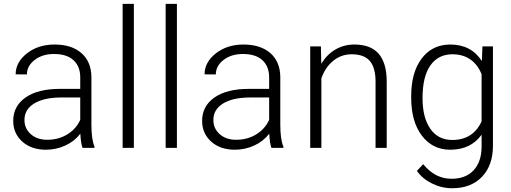

<svg xmlns="http://www.w3.org/2000/svg" viewBox="-20 -770 2664 1000"><path d="M409.7 0Q400.9 -24.9 398.4 -73.7Q367.7 -33.7 320.1 -12Q272.5 9.8 219.2 9.8Q143.1 9.8 95.9 -32.7Q48.8 -75.2 48.8 -140.1Q48.8 -217.3 113 -262.2Q177.2 -307.1 292 -307.1H397.9V-367.2Q397.9 -423.8 363 -456.3Q328.1 -488.8 261.2 -488.8Q200.2 -488.8 160.2 -457.5Q120.1 -426.3 120.1 -382.3L61.5 -382.8Q61.5 -445.8 120.1 -491.9Q178.7 -538.1 264.2 -538.1Q352.5 -538.1 403.6 -493.9Q454.6 -449.7 456.1 -370.6V-120.6Q456.1 -43.9 472.2 -5.9V0ZM226.1 -42Q284.7 -42 330.8 -70.3Q377 -98.6 397.9 -146V-262.2H293.5Q206.1 -261.2 156.7 -230.2Q107.4 -199.2 107.4 -145Q107.4 -100.6 140.4 -71.3Q173.3 -42 226.1 -42Z M677.2 0H618.7V-750H677.2Z M901.4 0H842.8V-750H901.4Z M1393.6 0Q1384.8 -24.9 1382.3 -73.7Q1351.6 -33.7 1304 -12Q1256.3 9.8 1203.1 9.8Q1127 9.8 1079.8 -32.7Q1032.7 -75.2 1032.7 -140.1Q1032.7 -217.3 1096.9 -262.2Q1161.1 -307.1 1275.9 -307.1H1381.8V-367.2Q1381.8 -423.8 1346.9 -456.3Q1312 -488.8 1245.1 -488.8Q1184.1 -488.8 1144 -457.5Q1104 -426.3 1104 -382.3L1045.4 -382.8Q1045.4 -445.8 1104 -491.9Q1162.6 -538.1 1248 -538.1Q1336.4 -538.1 1387.5 -493.9Q1438.5 -449.7 1439.9 -370.6V-120.6Q1439.9 -43.9 1456.1 -5.9V0ZM1210 -42Q1268.6 -42 1314.7 -70.3Q1360.8 -98.6 1381.8 -146V-262.2H1277.3Q1189.9 -261.2 1140.6 -230.2Q1091.3 -199.2 1091.3 -145Q1091.3 -100.6 1124.3 -71.3Q1157.2 -42 1210 -42Z M1651.4 -528.3 1653.3 -438Q1683.1 -486.8 1727.5 -512.5Q1772 -538.1 1825.7 -538.1Q1910.6 -538.1 1952.1 -490.2Q1993.7 -442.4 1994.1 -346.7V0H1936V-347.2Q1935.5 -418 1906 -452.6Q1876.5 -487.3 1811.5 -487.3Q1757.3 -487.3 1715.6 -453.4Q1673.8 -419.4 1653.8 -361.8V0H1595.7V-528.3Z M2121.6 -269Q2121.6 -393.1 2176.5 -465.6Q2231.4 -538.1 2325.7 -538.1Q2433.6 -538.1 2489.7 -452.1L2492.7 -528.3H2547.4V-10.7Q2547.4 91.3 2490.2 150.9Q2433.1 210.4 2335.4 210.4Q2280.3 210.4 2230.2 185.8Q2180.2 161.1 2151.4 120.1L2184.1 85Q2246.1 161.1 2331.5 161.1Q2404.8 161.1 2445.8 117.9Q2486.8 74.7 2488.3 -2V-68.4Q2432.1 9.8 2324.7 9.8Q2232.9 9.8 2177.2 -63.5Q2121.6 -136.7 2121.6 -261.2ZM2180.7 -258.8Q2180.7 -157.7 2221.2 -99.4Q2261.7 -41 2335.4 -41Q2443.4 -41 2488.3 -137.7V-383.3Q2467.8 -434.1 2429.2 -460.7Q2390.6 -487.3 2336.4 -487.3Q2262.7 -487.3 2221.7 -429.4Q2180.7 -371.6 2180.7 -258.8Z"/></svg>

Font: Vazir Thin UI
Style: Thin-UI
Weight: 100
Designer: Saber Rastikerdar
Foundry: Saber Rastikerdar
Version: Version 30.0.0